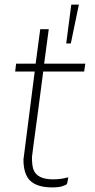

<svg xmlns="http://www.w3.org/2000/svg" viewBox="-20 -807 413 835"><path d="M208 8Q142 8 112 -20.5Q82 -49 82 -113Q83 -125 131 -496H46L50 -530H135L155 -680H192L172 -530H351L346 -496H168L145 -320Q119 -129 119 -124Q119 -88 125 -71Q140 -27 211 -27Q245 -27 277 -36Q275 -26 274 -19Q273 -12 271 -7.5Q269 -3 256 1L251 3Q233 8 208 8ZM288 -618H268L290 -787H323Z"/></svg>

Font: Tanohe Sans ExtraLight
Style: Italic
Weight: 200
Designer: Village Type and Design LLC & Cristiano Sobral
Foundry: Cooper Hewitt Smithsonian Design Museum
Version: Version 1.00;September 29, 2021;FontCreator 13.0.0.2655 64-b